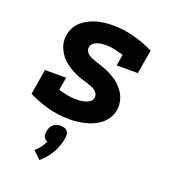

<svg xmlns="http://www.w3.org/2000/svg" viewBox="-142 -632 885 997"><g transform="rotate(20 300.0 -134.0)"><path d="M264 8Q202 8 144.5 -7.5Q87 -23 35 -49L58 -189H175L163 -118Q187 -111 211.5 -106Q236 -101 262 -101Q274 -101 287 -102.5Q300 -104 312.5 -107.5Q325 -111 336.5 -119.5Q348 -128 350 -141Q352 -154 345.5 -165Q339 -176 329 -182.5Q319 -189 307 -193.5Q295 -198 283.5 -201.5Q272 -205 260 -208.5Q248 -212 236 -216.5Q224 -221 213 -226.5Q202 -232 191.5 -238Q181 -244 171 -251Q161 -258 152 -266Q143 -274 135 -283.5Q127 -293 121 -303Q115 -313 110 -324.5Q105 -336 102 -348Q99 -360 99 -373Q99 -386 101 -399Q104 -420 115.5 -440.5Q127 -461 144 -476Q161 -491 181.5 -501Q202 -511 223.5 -517Q245 -523 267 -525.5Q289 -528 310 -528Q372 -528 429.5 -512.5Q487 -497 539 -471L517 -339H400L410 -401Q386 -408 362 -413.5Q338 -419 312 -419Q300 -419 288.5 -417.5Q277 -416 265 -412Q253 -408 243.5 -400Q234 -392 232 -380Q229 -367 235.5 -356Q242 -345 252.5 -338Q263 -331 274 -327Q285 -323 297.5 -319Q310 -315 322 -311Q334 -307 345 -302.5Q356 -298 367 -293Q378 -288 388.5 -282Q399 -276 409.5 -269Q420 -262 428.5 -254Q437 -246 445 -236.5Q453 -227 460 -217Q467 -207 471.5 -195.5Q476 -184 479 -172Q482 -160 482.5 -147Q483 -134 481 -121Q477 -99 465 -78.5Q453 -58 435 -43Q417 -28 395.5 -18Q374 -8 352 -2.5Q330 3 308 5.5Q286 8 264 8ZM191 260 149 220Q164 207 176.5 190.5Q189 174 197 157Q190 154 184.5 149Q179 144 176 137.5Q173 131 173 123Q173 115 174 107Q176 96 180.5 86Q185 76 194 68.5Q203 61 213.5 58Q224 55 235 55Q246 55 255.5 58Q265 61 271 68.5Q277 76 278.5 86Q280 96 278 107Q275 128 267.5 149.5Q260 171 249 190.5Q238 210 223 228Q208 246 191 260Z"/></g></svg>

Font: Iosevka Etoile Heavy
Style: Italic
Weight: 900
Italic angle: -9°
Designer: Belleve Invis
Foundry: Belleve Invis
Version: Version 22.1.2; ttfautohint (v1.8.4)